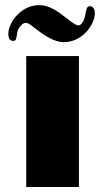

<svg xmlns="http://www.w3.org/2000/svg" viewBox="-20 -745 410 765"><path d="M84.5 -521.5H294.4V0H84.5ZM49.8 -686.5Q87.9 -724.6 137.2 -724.6Q178.2 -724.6 230 -684.1L255.4 -664.6Q283.2 -643.6 292 -643.6Q300.8 -643.6 308.8 -655.8Q316.9 -668 320.1 -687.5Q323.2 -707 326.7 -713.6Q330.1 -720.2 338.4 -720.2Q346.7 -720.2 352.3 -712.9Q357.9 -705.6 357.9 -690.2Q357.9 -674.8 348.1 -653.6Q338.4 -632.3 321.3 -615.2Q283.2 -577.1 233.9 -577.1Q195.3 -577.1 142.6 -615.2L107.4 -641.6Q91.8 -653.8 84.5 -653.8Q77.1 -653.8 72 -650.6Q66.9 -647.5 62 -641.6Q51.3 -629.4 48.8 -616.2L45.9 -597.7Q43.9 -585.9 40.3 -584Q36.6 -582 30.5 -582Q24.4 -582 18.8 -588.6Q13.2 -595.2 13.2 -611.1Q13.2 -627 22.9 -648.2Q32.7 -669.4 49.8 -686.5Z"/></svg>

Font: Limelight
Style: Regular
Weight: 400
Designer: Nicole Fally
Foundry: Nicole Fally
Version: Version 1.002